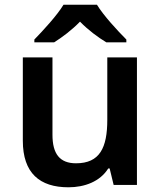

<svg xmlns="http://www.w3.org/2000/svg" viewBox="-20 -786 682 816"><path d="M392 -766H250C223 -721 163 -656 126 -618V-606H210C245 -628 285 -658 320 -694C355 -658 397 -627 432 -606H517V-618C480 -655 419 -721 392 -766ZM562 -542H436V-277C436 -158 404 -92 303 -92C234 -92 203 -132 203 -213V-542H77V-188C77 -50 149 10 271 10C339 10 405 -14 440 -70H446L463 0H562Z"/></svg>

Font: Noto Sans Arabic UI SmBd
Style: Regular
Weight: 600
Designer: Monotype Design Team, Nadine Chahine and Nizar Qandah
Foundry: Monotype Imaging Inc.
Version: Version 2.010